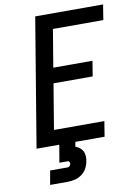

<svg xmlns="http://www.w3.org/2000/svg" viewBox="-101 -801 778 1081"><g transform="rotate(-10 288.0 -260.5)"><path d="M56 0H445L459 -87H171L214 -346H438L452 -433H228L264 -648H552L566 -735H178ZM96 214H196Q217 214 238 209Q259 204 277.5 190.5Q296 177 306.5 157Q317 137 320 116Q324 97 320.5 78Q317 59 304 46Q291 33 273 27L278 0H186L169 100H215Q222 100 225.5 105Q229 110 228 117Q227 124 221.5 129Q216 134 210 134H110Z"/></g></svg>

Font: Iosevka Sparkle Medium
Style: Italic
Weight: 500
Italic angle: -9°
Designer: Belleve Invis
Foundry: Belleve Invis
Version: Version 4.5.0; ttfautohint (v1.8.3)